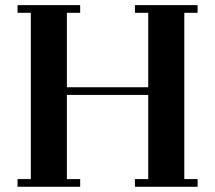

<svg xmlns="http://www.w3.org/2000/svg" viewBox="-20 -713 820 733"><path d="M46.9 0V-29.3H97.7V-664.1H46.9V-693.4H286.1V-664.1H235.4V-379.9H545.9V-664.1H495.1V-693.4H734.4V-664.1H683.6V-29.3H734.4V0H495.1V-29.3H545.9V-350.6H235.4V-29.3H286.1V0Z"/></svg>

Font: Monomakh Unicode TT
Style: Medium
Weight: 500
Designer: Alexey Kryukov, Aleksandr Andreev
Version: Version 1.1